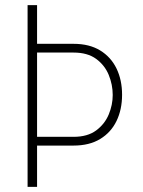

<svg xmlns="http://www.w3.org/2000/svg" viewBox="-20 -731 561 751"><path d="M87.9 -710.9H125V0H87.9ZM103.5 -559.6H267.6Q329.6 -559.6 371.8 -533.7Q414.1 -507.8 435.8 -462.9Q457.5 -418 457.5 -360.4Q457.5 -302.7 435.8 -257.8Q414.1 -212.9 371.8 -187.3Q329.6 -161.6 267.6 -161.6H108.4V-195.8H267.6Q322.3 -195.8 356 -220.7Q389.6 -245.6 405.3 -283.2Q420.9 -320.8 420.9 -359.4Q420.9 -399.9 405.3 -438Q389.6 -476.1 356 -500.7Q322.3 -525.4 267.6 -525.4H118.2Z"/></svg>

Font: Roboto Condensed ExtraLight
Style: Regular
Weight: 250
Designer: Christian Robertson
Foundry: Google
Version: Version 3.008; 2023